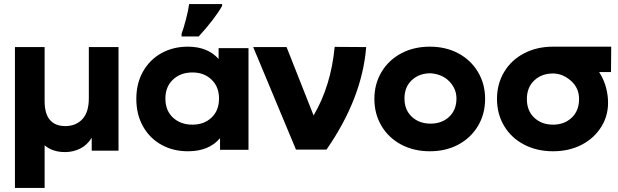

<svg xmlns="http://www.w3.org/2000/svg" viewBox="-20 -731 3021 938"><path d="M559 -501V5H428V-58Q406 -22 371.5 -5Q337 12 298 12Q237 12 198 -21V187H53V-501H198V-237Q198 -175 224 -145Q250 -115 299 -115Q351 -115 382.5 -149Q414 -183 414 -251V-501Z M1194 -496V1H1055V-56Q1001 8 898 8Q826 8 769 -23.5Q712 -55 679 -113Q646 -171 646 -248Q646 -324 679 -382Q712 -440 769 -471.5Q826 -503 898 -503Q994 -503 1048 -443V-496ZM1050 -250Q1050 -307 1013.5 -342Q977 -377 920 -377Q862 -377 825 -342Q788 -307 788 -250Q788 -191 825 -156.5Q862 -122 920 -122Q977 -122 1013.5 -156.5Q1050 -191 1050 -250ZM867 -566Q876 -589 888 -634.5Q900 -680 904 -711H1065V-702Q1030 -640 951 -553H867Z M1769 -501Q1749 -251 1575 0H1426L1217 -501H1380L1512 -167Q1597 -311 1615 -502Z M2210 -250Q2210 -297 2175.5 -333Q2141 -369 2083 -373Q2028 -373 1992 -339.5Q1956 -306 1956 -250Q1956 -194 1992 -160.5Q2028 -127 2083 -127Q2139 -127 2174.5 -160.5Q2210 -194 2210 -250ZM1809 -248Q1809 -321 1844 -379.5Q1879 -438 1940.5 -470.5Q2002 -503 2080 -503Q2158 -503 2219 -470.5Q2280 -438 2315 -379.5Q2350 -321 2350 -248Q2350 -174 2315 -115.5Q2280 -57 2219 -24.5Q2158 8 2080 8Q2002 8 1940.5 -24.5Q1879 -57 1844 -115.5Q1809 -174 1809 -248Z M2408 -248Q2408 -321 2443 -379.5Q2478 -438 2540.5 -470.5Q2603 -503 2682 -503Q2761 -503 2966 -503L2965 -379H2907Q2945 -320 2950 -247Q2955 -174 2920 -115.5Q2885 -57 2823 -24.5Q2761 8 2682 8Q2603 8 2540.5 -24.5Q2478 -57 2443 -115.5Q2408 -174 2408 -248ZM2809 -247Q2809 -302 2768.5 -337Q2728 -372 2682 -372Q2626 -372 2590 -338Q2554 -304 2554 -247Q2554 -190 2590 -156Q2626 -122 2682 -122Q2737 -122 2773 -156Q2809 -190 2809 -247Z"/></svg>

Font: Montserrat GRBold
Style: Regular
Weight: 700
Designer: Julieta Ulanovsky
Foundry: Julieta Ulanovsky
Version: Version 1.00 May 29, 2023, initial release